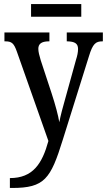

<svg xmlns="http://www.w3.org/2000/svg" viewBox="-20 -697 530 952"><path d="M134 -614H383V-677H134ZM29 186V235H40C201 235 231 190 291 -3L421 -418C440 -481 455 -492 488 -492H490V-536H311V-492H314C350 -491 367 -482 367 -454C367 -438 363 -419 357 -401L303 -206C291 -164 281 -127 274 -91C269 -123 255 -176 236 -234L182 -398C175 -422 170 -440 170 -455C170 -478 184 -492 222 -492H225V-536H2V-492H6C38 -492 49 -483 64 -440L220 2C189 115 143 186 29 186Z"/></svg>

Font: Noto Serif Condensed Medium
Style: Regular
Weight: 500
Width: 3
Designer: Monotype Design Team
Foundry: Monotype Imaging Inc.
Version: Version 2.015